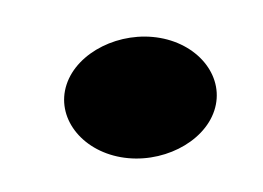

<svg xmlns="http://www.w3.org/2000/svg" viewBox="-36 -224 373 272"><g transform="rotate(10 150.5 -88.0)"><path d="M56.9 -88C50 -40 93 0 150.5 0C208 0 262.5 -40 269.4 -88C276.3 -136 233.4 -176 175.9 -176C118.4 -176 63.8 -136 56.9 -88Z"/></g></svg>

Font: Blink
Style: WideObl
Weight: 400
Designer: Mew Too
Foundry: Cannot Into Space Fonts
Version: Version 001.000